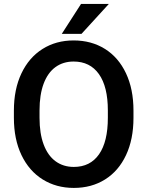

<svg xmlns="http://www.w3.org/2000/svg" viewBox="-20 -921 730 951"><path d="M48.8 0ZM345.7 9.8Q258.8 9.8 191.4 -32.2Q124 -74.2 86.4 -152.8Q48.8 -231.4 48.8 -337.4V-373Q48.8 -479 86.2 -557.6Q123.5 -636.2 190.7 -678.5Q257.8 -720.7 344.7 -720.7Q432.6 -720.7 499.8 -678.7Q566.9 -636.7 604 -558.1Q641.1 -479.5 641.1 -373V-337.4Q641.1 -231 604.2 -152.6Q567.4 -74.2 500.5 -32.2Q433.6 9.8 345.7 9.8ZM344.7 -616.2Q292.5 -616.2 254.4 -588.4Q216.3 -560.5 196 -506.1Q175.8 -451.7 175.8 -374V-337.4Q175.8 -259.8 196.3 -205.1Q216.8 -150.4 255.1 -122.3Q293.5 -94.2 345.7 -94.2Q426.8 -94.2 470.5 -156.7Q514.2 -219.2 514.2 -337.4V-374Q514.2 -491.7 470 -554Q425.8 -616.2 344.7 -616.2ZM519 -901.4 383.8 -753.4H286.1L381.3 -901.4Z"/></svg>

Font: Heebo Medium
Style: Regular
Weight: 500
Designer: Oded Ezer
Foundry: Meir Sadan
Version: Version 2.001; ttfautohint (v1.5.14-ce02) -l 8 -r 50 -G 200 